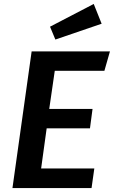

<svg xmlns="http://www.w3.org/2000/svg" viewBox="-20 -951 576 971"><path d="M454 -931 233 -816 260 -751 494 -831ZM536 -691H140L43 0H443L457 -99H188L216 -302H435L448 -400H229L257 -593H508Z"/></svg>

Font: Fira Sans Medium
Style: Italic
Weight: 500
Italic angle: -8°
Designer: bBox Type GmbH & Carrois Corporate GbR & Edenspiekermann AG
Foundry: bBox Type GmbH & Carrois Corporate GbR & Edenspiekermann AG
Version: Version 4.301;PS 004.301;hotconv 1.0.88;makeotf.lib2.5.64775